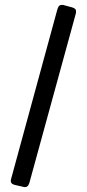

<svg xmlns="http://www.w3.org/2000/svg" viewBox="-20 -744 354 783"><path d="M289 -688C290 -692 290 -695 290 -698C290 -707 285 -710 274 -714L244 -722C240 -724 236 -724 233 -724C225 -724 219 -722 214 -706L26 -17C25 -13 24 -9 24 -6C24 5 34 9 44 11L75 18C78 19 80 19 83 19C93 19 98 8 100 1Z"/></svg>

Font: Fascinate
Style: Regular
Weight: 900
Designer: Astigmatic (AOETI)
Foundry: Astigmatic (AOETI)
Version: Version 1.000